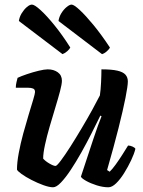

<svg xmlns="http://www.w3.org/2000/svg" viewBox="-20 -794 608 814"><path d="M205 0Q189 0 164 -9Q139 -18 113.8 -31Q88.5 -44 71.2 -56.5Q54 -69 52 -75Q52 -105 59.5 -145.2Q67 -185.5 78.5 -227.8Q90 -270 101.5 -307.8Q113 -345.5 120.8 -371.5Q128.5 -397.5 128.5 -404Q128.5 -415 120.5 -418.5Q112.5 -422 99.5 -422H47Q47 -434 50 -446Q53 -458 54.5 -464Q69 -471 94 -479.5Q119 -488 143.8 -494Q168.5 -500 182.5 -500Q207.5 -500 225 -487.5Q242.5 -475 242.5 -451.5Q242.5 -437.5 234.5 -407.2Q226.5 -377 214.5 -337.8Q202.5 -298.5 190.5 -257.2Q178.5 -216 170.8 -180.2Q163 -144.5 163 -121.5Q172.5 -110.5 189.8 -100.5Q207 -90.5 215.5 -90.5Q221 -90.5 238.2 -113.5Q255.5 -136.5 278.8 -173Q302 -209.5 326.5 -250.8Q351 -292 371.5 -329.2Q392 -366.5 403.5 -389.5Q407 -413.5 408.5 -444.8Q410 -476 410 -500Q453 -500 477.2 -494.5Q501.5 -489 511.8 -477.5Q522 -466 522 -448.5Q522 -430 512 -379.2Q502 -328.5 482.5 -251Q463 -173.5 434 -73L445 -66Q456 -76.5 470.5 -96.5Q485 -116.5 499.2 -139Q513.5 -161.5 523 -177Q532 -177 542 -172.5Q552 -168 554 -163Q549 -142 536 -114.5Q523 -87 506.5 -60.5Q490 -34 472.5 -17Q455 0 439.5 0Q416.5 0 390.2 -8.2Q364 -16.5 345 -27.2Q326 -38 323 -45L374.5 -201Q385 -233 395 -260.5Q405 -288 410.5 -301L405.5 -304Q389 -270 368.2 -229Q347.5 -188 324.8 -147.5Q302 -107 279.8 -73.5Q257.5 -40 238.2 -20Q219 0 205 0ZM412.5 -564.5 228 -705Q230.5 -722.5 240.2 -738.2Q250 -754 262.5 -764.2Q275 -774.5 283.5 -774.5Q293.5 -774.5 318.2 -751.5Q343 -728.5 376.5 -687.8Q410 -647 446 -592.5Q443.5 -586 433.2 -576.8Q423 -567.5 412.5 -564.5ZM245 -564.5 60 -705Q62.5 -722.5 72.2 -738.2Q82 -754 94 -764.2Q106 -774.5 115.5 -774.5Q126.5 -774.5 152.2 -751Q178 -727.5 211.2 -686.5Q244.5 -645.5 278 -592.5Q275.5 -586.5 265.8 -577.5Q256 -568.5 245 -564.5Z"/></svg>

Font: Texturina Medium
Style: Italic
Weight: 500
Italic angle: -11°
Designer: Guillermo Torres Carreño
Foundry: Omnibus-Type
Version: Version 1.002